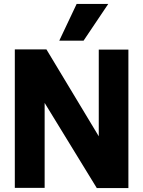

<svg xmlns="http://www.w3.org/2000/svg" viewBox="-20 -951 725 972"><path d="M55 0V-701H215L480 -261V-700H630V1H470L206 -430V0ZM280 -745 368 -931H528L403 -745Z"/></svg>

Font: Georama ExtraCondensed Thin
Style: Bold
Weight: 700
Version: Version 1.001